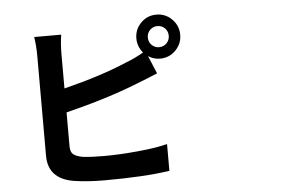

<svg xmlns="http://www.w3.org/2000/svg" viewBox="-57 -915 1614 1044"><g transform="rotate(-5 750.0 -393.5)"><path d="M831.1 -652.3Q855.5 -652.3 872.1 -668.9Q888.7 -685.5 888.7 -710Q888.7 -734.4 872.1 -751Q855.5 -767.6 831.1 -767.6Q807.6 -767.6 791 -751Q774.4 -734.4 774.4 -710Q774.4 -685.5 791 -668.9Q807.6 -652.3 831.1 -652.3ZM298.8 -663.1V-473.6Q502.9 -524.4 644.5 -585Q689.5 -601.6 741.2 -630.9Q711.9 -667 711.9 -710Q711.9 -759.8 746.6 -794.9Q781.2 -830.1 831.1 -830.1Q880.9 -830.1 916 -794.9Q951.2 -759.8 951.2 -710Q951.2 -660.2 916 -625Q880.9 -589.8 831.1 -589.8Q795.9 -589.8 766.6 -609.4L807.6 -511.7Q800.8 -508.8 755.9 -490.2Q710.9 -471.7 691.4 -464.8Q527.3 -399.4 298.8 -342.8V-158.2Q298.8 -127.9 313.5 -114.7Q328.1 -101.6 364.3 -94.7Q410.2 -88.9 480.5 -88.9Q564.5 -88.9 667.5 -98.6Q770.5 -108.4 828.1 -124V22.5Q687.5 43 471.7 43Q377 43 303.7 31.2Q167 7.8 167 -118.2V-663.1Q167 -716.8 159.2 -766.6H306.6Q298.8 -716.8 298.8 -663.1Z"/></g></svg>

Font: Bpmf Zihi Sans Bold
Style: Bold
Weight: 700
Foundry: But Ko
Version: Version 1.320